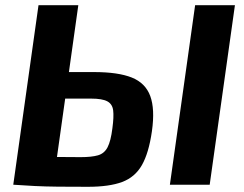

<svg xmlns="http://www.w3.org/2000/svg" viewBox="-20 -710 939 738"><path d="M341 -433Q434 -433 486.5 -412Q539 -391 557.5 -341Q576 -291 564 -206Q552 -122 525.5 -75.5Q499 -29 449.5 -10.5Q400 8 318 8Q251 8 202.5 7.5Q154 7 113.5 5Q73 3 31 0L60 -109Q83 -108 145 -107Q207 -106 290 -106Q332 -106 356.5 -113Q381 -120 393.5 -144Q406 -168 412 -217Q418 -261 415 -285.5Q412 -310 392.5 -320.5Q373 -331 330 -331H94L109 -433ZM281 -690 184 0H31L128 -690ZM883 -690 786 0H633L730 -690Z"/></svg>

Font: Exo 2
Style: Bold Italic
Weight: 700
Italic angle: -8°
Designer: Natanael Gama
Foundry: Natanael Gama
Version: Version 2.010